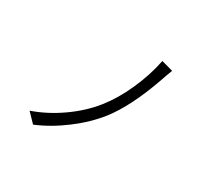

<svg xmlns="http://www.w3.org/2000/svg" viewBox="-149 -967 1297 1207"><g transform="rotate(30 500.0 -363.5)"><path d="M766 -634Q683 -398 584 -271Q516 -184 415 -107.5Q314 -31 208 13L145 -52Q254 -90 354 -160.5Q454 -231 523 -318Q590 -403 640 -516Q690 -629 712 -740L796 -717Q788 -698 778.5 -670.5Q769 -643 766 -634Z"/></g></svg>

Font: Sinter Normal
Style: Regular
Weight: 350
Foundry: Adobe & rsms
Version: Version 1.000